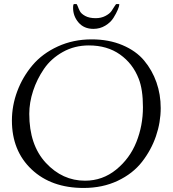

<svg xmlns="http://www.w3.org/2000/svg" viewBox="-20 -911 855 951"><path d="M342 -872Q342 -891 347 -891H358Q361 -891 365 -880Q369 -869 375.5 -856Q382 -843 402 -832Q422 -821 454 -821Q481 -821 502 -832Q523 -843 532 -856Q541 -869 547.5 -880Q554 -891 557 -891H564Q571 -891 571 -889Q571 -881 563.5 -863Q556 -845 542 -822.5Q528 -800 501.5 -784Q475 -768 443 -768Q396 -768 369 -799.5Q342 -831 342 -872ZM39 -314Q39 -388 65.5 -459Q92 -530 141 -588Q190 -646 266.5 -681Q343 -716 434 -716Q519 -716 586.5 -687.5Q654 -659 694 -611Q734 -563 755 -503Q776 -443 776 -376Q776 -305 752.5 -236.5Q729 -168 683.5 -109.5Q638 -51 563 -15.5Q488 20 394 20Q234 20 136.5 -72Q39 -164 39 -314ZM125 -347Q125 -193 207 -104.5Q289 -16 401 -16Q488 -16 555.5 -71Q623 -126 655.5 -207.5Q688 -289 688 -380Q688 -468 667 -521Q638 -596 574.5 -641Q511 -686 420 -686Q349 -686 291 -653.5Q233 -621 198 -570Q163 -519 144 -461Q125 -403 125 -347Z"/></svg>

Font: OFL Sorts Mill Goudy TT
Style: Italic
Weight: 500
Italic angle: -6°
Version: Version 003.000